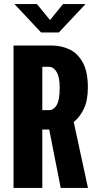

<svg xmlns="http://www.w3.org/2000/svg" viewBox="-20 -924 490 944"><path d="M46.5 0V-700H236Q282.5 -700 322.8 -680.5Q363 -661 387.5 -616Q412 -571 412 -494.5Q412 -429 391.8 -388Q371.5 -347 342.5 -324L412.5 0H278.5L222 -287H188V0ZM188 -382.5H221Q244.5 -382.5 259 -407.8Q273.5 -433 273.5 -493.5Q273.5 -545.5 258.2 -570.5Q243 -595.5 220 -595.5H188ZM51 -904H161.5L226 -825.5L290 -904H400.5L269.5 -764.5H182Z"/></svg>

Font: Trispace Condensed SemiBold
Style: Regular
Weight: 600
Width: 3
Designer: Tyler Finck
Foundry: Etcetera Type Company
Version: Version 1.210; ttfautohint (v1.8.3)